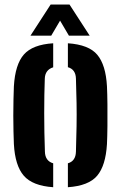

<svg xmlns="http://www.w3.org/2000/svg" viewBox="-20 -794 518 823"><path d="M39.5 -176.5Q38.5 -198 37.8 -230.5Q37 -263 37 -299Q37 -335 37.8 -368.2Q38.5 -401.5 39.5 -424Q45 -518 82.5 -560.5Q120 -603 208 -608.5V-505.5Q173 -494.5 172 -456.5Q169.5 -390.5 169.5 -308.5Q169.5 -226.5 172.5 -144Q173.5 -104 208 -94V8.5Q119.5 2.5 82 -40.8Q44.5 -84 39.5 -176.5ZM271 8.5V-94Q304.5 -103.5 305.5 -144Q307.5 -203 308.2 -253.2Q309 -303.5 308.2 -352.2Q307.5 -401 305.5 -457Q304.5 -496.5 271 -506V-608.5Q361 -602.5 397.2 -559Q433.5 -515.5 438.5 -424Q440 -393.5 440.5 -347Q441 -300.5 440.5 -253.8Q440 -207 438.5 -176.5Q433 -84 396.5 -40.8Q360 2.5 271 8.5ZM110.5 -641 197 -774.5H278L364.5 -641H275.5L237.5 -705.5L199.5 -641Z"/></svg>

Font: Big Shoulders Stencil Text ExtraBold
Style: Regular
Weight: 800
Designer: Patric King
Foundry: XO Type Co
Version: Version 1.000